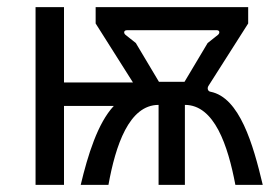

<svg xmlns="http://www.w3.org/2000/svg" viewBox="-20 -520 765 540"><path d="M80 0H160V-222H300C255 -174 227 -84 207 0H285C305 -111 343 -225 426 -225V0H500V-225C583 -225 621 -111 642 0H719C692 -114 654 -246 572 -262C565 -263 562 -271 566 -278L678 -454V-500H249V-454L354 -288H160V-500H80ZM427 -290 362 -399 333 -422C327 -427 328 -435 337 -435H590C598 -435 599 -427 593 -422L564 -399L499 -290Z"/></svg>

Font: Finlandica
Style: Regular
Weight: 400
Designer: Niklas Ekholm, Juho Hiilivirta, Jaakko Suomalainen
Foundry: Helsinki Type Studio
Version: Version 2.000;Glyphs 3.2 (3202)